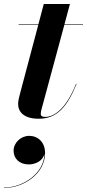

<svg xmlns="http://www.w3.org/2000/svg" viewBox="-51 -580 432 954"><path d="M329.5 -163 327 -163.5C273.5 -31 214 1 172 1C159 1 151.5 -4 151.5 -14C151.5 -23 154 -32.5 156 -39.5L269 -457.5H361.5V-460H269.5L296.5 -560H166.5L140 -460H41.5V-457.5H139.5L50.5 -122.5C45 -102.5 39 -79 39 -63.5C39 -26.5 64.5 10 141.5 10C231.5 10 282 -47.5 329.5 -163ZM16.5 168.5C16.5 207 44 237 92.5 237C126 237 163.5 218.5 170 183C168.5 282 63 352 -31 352V354C67 354 173 282.5 173 180.5C173 126.5 137.5 95 94 95C52 95 16.5 130 16.5 168.5Z"/></svg>

Font: Bodoni* 72pt
Style: Bold Italic
Weight: 700
Italic angle: -13°
Version: Version 2.3